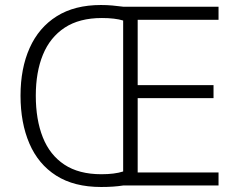

<svg xmlns="http://www.w3.org/2000/svg" viewBox="-20 -741 954 767"><path d="M383 -721Q408 -721 429 -719Q450 -717 474 -714H853V-662H530V-401H833V-349H530V-52H853V0H472Q453 3 431 4.5Q409 6 384 6Q276 6 204.5 -39.5Q133 -85 97.5 -167.5Q62 -250 62 -359Q62 -468 98.5 -549.5Q135 -631 206.5 -676Q278 -721 383 -721ZM387 -669Q297 -669 238.5 -630.5Q180 -592 151.5 -522.5Q123 -453 123 -359Q123 -263 151 -192.5Q179 -122 237 -83.5Q295 -45 385 -45Q438 -45 472 -56V-659Q456 -664 434.5 -666.5Q413 -669 387 -669Z"/></svg>

Font: Noto Sans Lao Looped Light
Style: Regular
Weight: 300
Designer: Mark Frömberg, Ben Mitchell
Foundry: The Fontpad Ltd
Version: Version 1.002; ttfautohint (v1.8.4.7-5d5b)